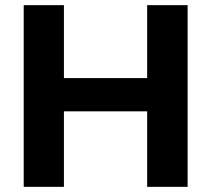

<svg xmlns="http://www.w3.org/2000/svg" viewBox="-20 -725 819 745"><path d="M72 0V-705H228V-422H551V-705H708V0H551V-293H228V0Z"/></svg>

Font: Mulish ExtraBold
Style: Regular
Weight: 800
Designer: Vernon Adams
Foundry: Vernon Adams
Version: Version 3.603; ttfautohint (v1.8.3)